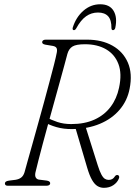

<svg xmlns="http://www.w3.org/2000/svg" viewBox="-20 -890 647 920"><path d="M190 -306.5 205.5 -327Q225 -315.5 254.8 -305.5Q284.5 -295.5 321 -295.5Q385.5 -295.5 432.8 -317Q480 -338.5 509.8 -377.8Q539.5 -417 550.5 -470Q565 -537 547.5 -583.2Q530 -629.5 488.2 -653.8Q446.5 -678 387 -678Q345 -678 327.5 -667.2Q310 -656.5 303 -632Q297.5 -611 287.8 -575.2Q278 -539.5 265.5 -494Q253 -448.5 239 -398.2Q225 -348 211.2 -297.8Q197.5 -247.5 185.2 -202Q173 -156.5 164 -121Q155 -85.5 150 -64.5Q146.5 -49 151 -40.2Q155.5 -31.5 165.5 -29.5L205 -24.5Q213 -23 216.8 -19.8Q220.5 -16.5 220.5 -12Q220.5 -6.5 215.8 -3.2Q211 0 203 0H17Q10 0 6.8 -3Q3.5 -6 3.5 -10.5Q3.5 -16.5 8.2 -19.8Q13 -23 23 -24.5L54.5 -28.5Q70.5 -31 81.2 -39Q92 -47 97.5 -64.5Q103 -85.5 113.2 -121.2Q123.5 -157 136.2 -203Q149 -249 163.2 -299.8Q177.5 -350.5 191.2 -401.2Q205 -452 217.2 -498Q229.5 -544 238.8 -580.2Q248 -616.5 252 -637.5Q255 -652.5 250.8 -660Q246.5 -667.5 233 -670L197 -676Q188 -678 185 -681Q182 -684 182 -688.5Q182.5 -694 187 -697Q191.5 -700 199.5 -700H397.5Q468 -700 519 -671.2Q570 -642.5 592.8 -589.8Q615.5 -537 601 -464.5Q590 -407.5 553.2 -364.2Q516.5 -321 458.8 -296.8Q401 -272.5 326.5 -271.5Q285 -271 250.2 -281Q215.5 -291 190 -306.5ZM340.5 -280.5 388.5 -287.5 448.5 -97.5Q457.5 -69 465.8 -53.8Q474 -38.5 482.5 -33.2Q491 -28 500.5 -28Q510.5 -28 517.8 -32Q525 -36 531 -45.5Q533.5 -49.5 538 -51Q542.5 -52.5 546 -50.5Q550 -49 551 -44Q552 -39 549 -33Q541.5 -15 522.8 -2.5Q504 10 477.5 10Q461 10 447 1.5Q433 -7 421 -27.8Q409 -48.5 398 -85.5ZM449.5 -830Q418 -830 392.5 -812Q367 -794 345.5 -754.5Q342.5 -749.5 339.8 -747.5Q337 -745.5 334 -745.5Q330.5 -745.5 328.8 -748.5Q327 -751.5 328.5 -757.5Q344 -807.5 379.5 -838.5Q415 -869.5 460 -869.5Q505.5 -869.5 524.2 -838.2Q543 -807 532.5 -757Q531.5 -751.5 528.2 -748.5Q525 -745.5 521.5 -745.5Q518.5 -745.5 516.5 -747.5Q514.5 -749.5 514 -754.5Q514.5 -794.5 498 -812.2Q481.5 -830 449.5 -830Z"/></svg>

Font: Fraunces 72pt Soft Wonky ExtraLight
Style: Italic
Weight: 250
Italic angle: -16°
Version: Version 1.000;[b76b70a41]